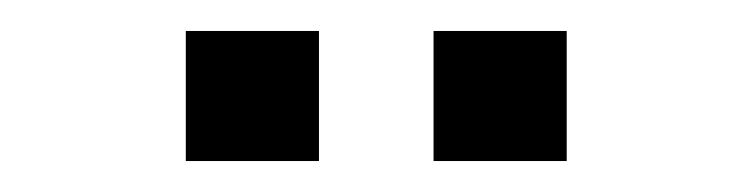

<svg xmlns="http://www.w3.org/2000/svg" viewBox="-20 -695 486 124"><path d="M260 -591V-675H346V-591ZM100 -591V-675H186V-591Z"/></svg>

Font: Cabin Condensed Medium
Style: Regular
Weight: 500
Width: 3
Designer: Pablo Impallari
Foundry: Pablo Impallari. http://www.impallari.com Igino Marini. http://www.ikern.com
Version: Version 3.001; ttfautohint (v1.8.3)